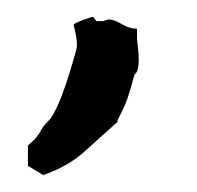

<svg xmlns="http://www.w3.org/2000/svg" viewBox="-20 -63 233 227"><path d="M40 77Q47 66 52.5 51.5Q58 37 62 24Q66 11 68.5 2Q71 -7 71 -9Q71 -14 70 -20Q69 -26 67 -34Q69 -36 78.5 -39.5Q88 -43 90 -43L94 -38H102L108 -40Q115 -40 124 -34.5Q133 -29 142 -29V-18Q142 -15 143 -7.5Q144 0 144 8Q144 14 143 18.5Q142 23 139 25Q134 44 130.5 54Q127 64 119 79V81Q99 99 79.5 116.5Q60 134 31 144L13 133V109Q20 103 22.5 100Q25 97 26.5 94.5Q28 92 30 88.5Q32 85 40 77Z"/></svg>

Font: East Sea Dokdo Cyrillic
Style: Regular
Weight: 400
Version: Version 1.00 July 4, 2018, initial release